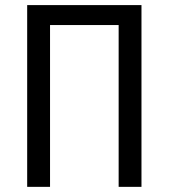

<svg xmlns="http://www.w3.org/2000/svg" viewBox="-20 -726 655 746"><path d="M441 0V-628.7H174.4V0H85.6V-706.2H529.7V0Z"/></svg>

Font: FiraCode Nerd Font
Style: Regular
Weight: 400
Designer: Carrois Corporate, Edenspiekermann AG, Nikita Prokopov
Foundry: Carrois Corporate, Edenspiekermann AG, Nikita Prokopov
Version: Version 6.002;Nerd Fonts 3.4.0